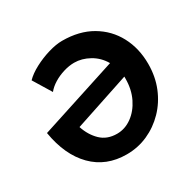

<svg xmlns="http://www.w3.org/2000/svg" viewBox="-160 -917 1106 1091"><g transform="rotate(-30 392.5 -371.5)"><path d="M376 -743Q488 -743 568.5 -696Q649 -649 692 -568Q735 -487 735 -385Q735 -302 706.5 -232Q678 -162 627.5 -110Q577 -58 512 -29Q447 0 373 0Q239 0 152.5 -87.5Q66 -175 40 -332L549 -497Q520 -547 471.5 -574Q423 -601 373 -601Q340 -601 303.5 -590Q267 -579 236 -560Q205 -541 186 -517L114 -635Q142 -664 188.5 -688.5Q235 -713 285.5 -728Q336 -743 376 -743ZM581 -377Q581 -384 581 -390L217 -269Q237 -208 278 -168.5Q319 -129 384 -129Q436 -129 481 -161.5Q526 -194 553.5 -250Q581 -306 581 -377Z"/></g></svg>

Font: Synthetic
Style: Bold
Weight: 700
Designer: Santiago Orozco
Foundry: Typemade
Version: Version 2.000; ttfautohint (v1.8.4.7-5d5b)